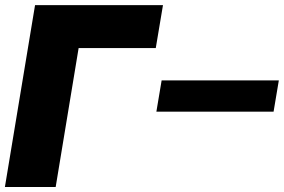

<svg xmlns="http://www.w3.org/2000/svg" viewBox="-23 -748 1136 768"><path d="M628.9 -727.5 600.1 -555.7H291.5L199.7 0H-3.4L117.2 -727.5ZM602.5 -301.3 623.5 -426.3H1092.3L1071.3 -301.3Z"/></svg>

Font: Inter Display Black
Style: Italic
Weight: 900
Italic angle: -9.39999°
Designer: Rasmus Andersson
Foundry: rsms
Version: Version 4.000;git-a52131595